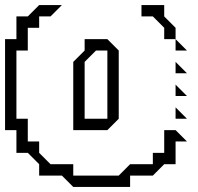

<svg xmlns="http://www.w3.org/2000/svg" viewBox="-20 -695 782 760"><path d="M540 -630V-675H630V-630L675 -585V-540H630V-585L585 -630ZM675 -495V-540L720 -495ZM675 -405V-450L720 -405ZM675 -315V-360L720 -315ZM675 -225V-270L720 -225ZM270 -180V-450L315 -495V-540H405L450 -495V-225L405 -180ZM45 -90V-180H0V-540H45V-630H90L135 -675H225L180 -630H135V-585H90V-495H45V-225H90V-135H135V-90L180 -45H270V0H450L495 -45H585V-90H630V-180H675L720 -135H675V-45H630L585 0H495V45H270L225 0H135V-45L90 -90ZM405 -225V-495H360L315 -450V-225Z"/></svg>

Font: Rubik Iso
Style: Regular
Weight: 400
Designer: Hubert and Fischer, NaN
Foundry: Hubert and Fischer, NaN
Version: Version 2.200